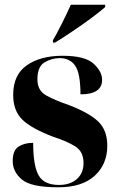

<svg xmlns="http://www.w3.org/2000/svg" viewBox="-20 -786 503 816"><path d="M228 10Q329 10 382.5 -39Q436 -88 436 -167Q436 -232 398 -269Q360 -306 274 -339Q210 -361 174.5 -381.5Q139 -402 139 -449Q139 -503 169.5 -521Q200 -539 233 -539Q278 -539 300 -506Q322 -473 322 -385Q414 -385 414 -447Q414 -482 377.5 -515.5Q341 -549 246 -549Q152 -549 94 -508.5Q36 -468 36 -383Q36 -315 75.5 -277Q115 -239 208 -204Q264 -186 299.5 -164Q335 -142 335 -93Q335 -50 306.5 -25Q278 0 231 0Q167 0 144 -41Q121 -82 121 -179Q84 -179 59 -163Q34 -147 34 -102Q34 -56 73 -23Q112 10 228 10ZM205 -605H214Q245 -624 287.5 -652.5Q330 -681 368.5 -709.5Q407 -738 427 -756V-766H281Q266 -732 243 -686Q220 -640 205 -615Z"/></svg>

Font: Noto Serif Display SemiCondensed Extra
Style: Regular
Weight: 800
Width: 4
Designer: Monotype Design Team
Foundry: Monotype Imaging Inc.
Version: Version 1.900